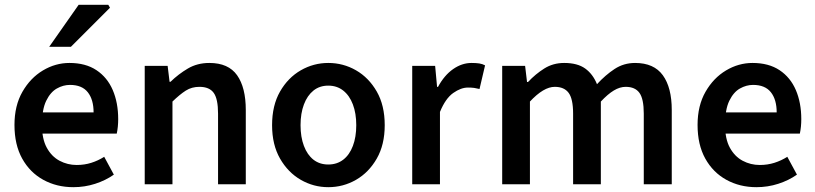

<svg xmlns="http://www.w3.org/2000/svg" viewBox="-20 -764 3379 796"><path d="M284 12Q215 12 159.5 -18.5Q104 -49 72 -106.5Q40 -164 40 -246Q40 -326 73 -383.5Q106 -441 158 -472Q210 -503 268 -503Q335 -503 380 -473Q425 -443 447.5 -390.5Q470 -338 470 -270Q470 -254 468.5 -239Q467 -224 464 -210H126V-298H368Q368 -351 344 -381.5Q320 -412 270 -412Q242 -412 215.5 -397Q189 -382 171.5 -346Q154 -310 154 -246Q154 -188 174 -151.5Q194 -115 227 -97.5Q260 -80 298 -80Q330 -80 358.5 -89Q387 -98 412 -114L452 -40Q418 -16 374.5 -2Q331 12 284 12ZM184 -570 306 -744H429L436 -732L274 -570Z M580 0V-491H675L683 -425H687Q720 -457 759 -480Q798 -503 848 -503Q927 -503 963 -452Q999 -401 999 -308V0H884V-293Q884 -354 866 -379Q848 -404 807 -404Q775 -404 750.5 -388.5Q726 -373 695 -343V0Z M1341 12Q1280 12 1227 -18.5Q1174 -49 1141 -106.5Q1108 -164 1108 -245Q1108 -327 1141 -384.5Q1174 -442 1227 -472.5Q1280 -503 1341 -503Q1403 -503 1456 -472.5Q1509 -442 1542 -384.5Q1575 -327 1575 -245Q1575 -164 1542 -106.5Q1509 -49 1456 -18.5Q1403 12 1341 12ZM1341 -82Q1377 -82 1403 -102Q1429 -122 1443 -159Q1457 -196 1457 -245Q1457 -294 1443 -331Q1429 -368 1403 -388.5Q1377 -409 1341 -409Q1305 -409 1279.5 -388.5Q1254 -368 1240 -331Q1226 -294 1226 -245Q1226 -196 1240 -159Q1254 -122 1279.5 -102Q1305 -82 1341 -82Z M1689 0V-491H1784L1792 -404H1796Q1822 -452 1858.5 -477.5Q1895 -503 1935 -503Q1954 -503 1967 -501Q1980 -499 1991 -493L1968 -395Q1956 -398 1946 -399.5Q1936 -401 1920 -401Q1891 -401 1859 -378.5Q1827 -356 1804 -300V0Z M2062 0V-491H2157L2165 -424H2169Q2200 -457 2236.5 -480Q2273 -503 2319 -503Q2374 -503 2406 -480Q2438 -457 2455 -415Q2490 -453 2528 -478Q2566 -503 2613 -503Q2691 -503 2728 -452Q2765 -401 2765 -308V0H2649V-293Q2649 -354 2631 -379Q2613 -404 2574 -404Q2550 -404 2525 -389Q2500 -374 2471 -343V0H2356V-293Q2356 -354 2337.5 -379Q2319 -404 2280 -404Q2234 -404 2177 -343V0Z M3116 12Q3047 12 2991.5 -18.5Q2936 -49 2904 -106.5Q2872 -164 2872 -246Q2872 -326 2905 -383.5Q2938 -441 2990 -472Q3042 -503 3100 -503Q3167 -503 3212 -473Q3257 -443 3279.5 -390.5Q3302 -338 3302 -270Q3302 -254 3300.5 -239Q3299 -224 3296 -210H2958V-298H3200Q3200 -351 3176 -381.5Q3152 -412 3102 -412Q3074 -412 3047.5 -397Q3021 -382 3003.5 -346Q2986 -310 2986 -246Q2986 -188 3006 -151.5Q3026 -115 3059 -97.5Q3092 -80 3130 -80Q3162 -80 3190.5 -89Q3219 -98 3244 -114L3284 -40Q3250 -16 3206.5 -2Q3163 12 3116 12Z"/></svg>

Font: Source Sans 3 SemiBold
Style: Regular
Weight: 600
Designer: Paul D. Hunt
Foundry: Adobe
Version: Version 3.046;hotconv 1.0.118;makeotfexe 2.5.65603